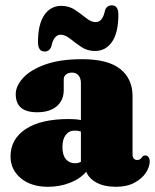

<svg xmlns="http://www.w3.org/2000/svg" viewBox="-20 -706 596 738"><path d="M20.5 -104.5Q20.5 -171.5 78.8 -210Q137 -248.5 245.5 -248.5Q271.5 -248.5 291 -244.5V-386.5Q291 -405 281.8 -416Q272.5 -427 257 -427Q243.5 -427 234.2 -420Q225 -413 225 -401V-360Q225 -320.5 198 -297.5Q171 -274.5 122.5 -274.5Q40.5 -274.5 40.5 -344Q40.5 -375.5 68.8 -406.5Q97 -437.5 153.8 -458Q210.5 -478.5 296 -478.5Q395 -478.5 442.2 -440.8Q489.5 -403 489.5 -336.5V-112Q489.5 -103 494 -97Q498.5 -91 507.5 -91Q520 -91 527 -103.5Q532 -108.5 538.5 -108.5Q546.5 -108.5 551 -102Q555.5 -95.5 555.5 -86Q555.5 -65 540.8 -42.2Q526 -19.5 497 -3.8Q468 12 425 12Q381 12 351.2 -4Q321.5 -20 311.5 -46Q287.5 -18 248 -3Q208.5 12 164.5 12Q99.5 12 60 -21Q20.5 -54 20.5 -104.5ZM220 -140.5Q220 -110 233.2 -94.2Q246.5 -78.5 268 -78.5Q280 -78.5 291 -84V-200.5Q280.5 -204 267 -204Q245.5 -204 232.8 -187.5Q220 -171 220 -140.5ZM345 -510Q315.5 -510 292.2 -525.8Q269 -541.5 249.8 -557Q230.5 -572.5 213 -572.5Q186.5 -572.5 177 -526.5Q170 -508 151.5 -508Q126 -508 126 -544.5Q126 -612.5 150.2 -648Q174.5 -683.5 216 -683.5Q245.5 -683.5 268.8 -667.8Q292 -652 311.2 -636.5Q330.5 -621 348 -621Q375 -621 384 -667.5Q391 -685.5 410 -685.5Q435 -685.5 435 -649.5Q435 -581 410.8 -545.5Q386.5 -510 345 -510Z"/></svg>

Font: Fraunces 72pt Soft Black
Style: Regular
Weight: 900
Version: Version 1.000;[b76b70a41]